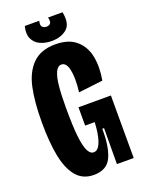

<svg xmlns="http://www.w3.org/2000/svg" viewBox="-154 -882 720 965"><g transform="rotate(-20 206.0 -400.0)"><path d="M19.7 -326.3Q19.7 -437 36.3 -512.1Q53 -587.2 96.5 -629.4Q140 -671.7 217 -671.7Q287.5 -671.7 327.6 -637.1Q367.7 -602.5 378.8 -545.3Q389.8 -488.2 377.3 -419.3L247.3 -404Q256.2 -478.8 246.8 -522.3Q237.5 -565.8 211.2 -565.8Q191 -565.8 179.3 -540Q167.7 -514.2 163.2 -468Q158.7 -421.8 158.7 -351.7Q158.7 -257.7 164.8 -201.4Q171 -145.2 183.3 -120.3Q195.7 -95.5 214.2 -95.5Q231 -95.5 242.5 -113.1Q254 -130.7 261 -162.6Q268 -194.5 269.7 -236.5H218.8V-334.5H392.2V-228.5L392.5 0H302.7L303.7 -192.2H294.2Q296 -97 271.2 -42.7Q246.5 11.7 176.7 11.7Q117.2 11.7 82.8 -30.1Q48.5 -71.8 34.1 -145.9Q19.7 -220 19.7 -326.3ZM207.5 -770Q221.3 -770 228.3 -778.9Q235.3 -787.8 229.3 -810.7H306.7Q319.8 -746.7 288.9 -719.9Q258 -693.2 207.3 -693.2Q172.9 -693.2 146 -705.7Q119 -718.2 106.8 -744.5Q94.7 -770.8 104.8 -810.7H182.3Q176.3 -788 184.5 -779Q192.7 -770 207.5 -770Z"/></g></svg>

Font: Bricolage Grotesque 96pt Condensed ExBd
Style: Regular
Weight: 800
Width: 3
Designer: Mathieu Triay
Foundry: Atelier Triay
Version: Version 1.001;Glyphs 3.2 (3207)